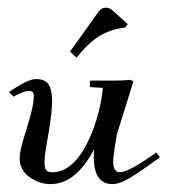

<svg xmlns="http://www.w3.org/2000/svg" viewBox="-20 -461 432 491"><path d="M159.2 -329.1 232.4 -431.6Q239.3 -441.4 251 -441.4Q258.8 -441.4 266.6 -435.5L306.6 -399.4L299.8 -390.6Q260.7 -385.7 232.4 -367.7Q204.1 -349.6 175.8 -313.5ZM2.9 -225.6Q50.8 -258.8 72.3 -258.8Q95.7 -258.8 104.5 -244.6Q113.3 -230.5 113.3 -203.1Q113.3 -176.8 105.5 -128.9L96.7 -77.1Q93.8 -61.5 93.8 -45.9Q93.8 -30.3 98.6 -25.4Q103.5 -20.5 113.3 -20.5Q168.9 -20.5 208 -105.5Q228.5 -149.4 239.3 -207L243.2 -236.3L210 -238.3V-254.9H269.5Q295.9 -254.9 313.5 -256.8L321.3 -252.9L279.3 -119.1Q269.5 -65.4 269.5 -47.9Q269.5 -20.5 286.1 -20.5Q309.6 -20.5 379.9 -71.3L388.7 -58.6Q336.9 -20.5 311 -5.4Q285.2 9.8 267.6 9.8Q219.7 9.8 219.7 -60.5Q219.7 -68.4 220.7 -79.1Q173.8 9.8 109.4 9.8Q80.1 9.8 55.2 -8.3Q30.3 -26.4 30.3 -56.6Q30.3 -77.1 46.9 -127.9Q66.4 -188.5 66.4 -214.8Q66.4 -222.7 63.5 -225.6Q60.5 -228.5 53.7 -228.5Q41 -228.5 14.6 -213.9Z"/></svg>

Font: Kleymisska
Style: Regular
Weight: 500
Italic angle: -8°
Designer: gluk
Foundry: gluk
Version: Version 0.298